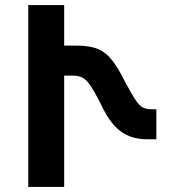

<svg xmlns="http://www.w3.org/2000/svg" viewBox="-20 -734 672 754"><path d="M91 0V-714H232V-555H274Q313 -555 340.5 -549Q368 -543 389 -528Q410 -513 429.5 -485Q449 -457 471 -413Q497 -364 512.5 -341Q528 -318 541.5 -311.5Q555 -305 573 -305H594V-187H558Q519 -187 487.5 -199.5Q456 -212 431.5 -238Q407 -264 386 -305Q365 -348 350 -374Q335 -400 323 -413.5Q311 -427 297.5 -432Q284 -437 264 -437H232V0Z"/></svg>

Font: Noto Sans Armenian
Style: Bold
Weight: 700
Version: Version 2.007